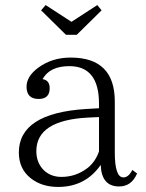

<svg xmlns="http://www.w3.org/2000/svg" viewBox="-20 -739 583 766"><path d="M526.9 -46.9Q504.9 4.9 455.1 4.9Q384.8 4.9 381.8 -81.1Q320.8 6.8 211.9 6.8Q146 6.8 102.1 -28.3Q55.2 -65.9 55.2 -130.4Q55.2 -287.6 324.2 -304.2L375 -307.1V-325.2Q375 -475.1 256.8 -475.1Q178.2 -475.1 149.9 -423.3Q178.2 -418.9 178.2 -387.2Q178.2 -344.2 134.3 -344.2Q85.9 -344.2 85.9 -393.1Q85.9 -434.1 131.8 -468.3Q186.5 -509.3 262.2 -509.3Q438 -509.3 438 -334V-130.9Q438 -31.2 472.2 -31.2Q493.2 -31.2 507.8 -61ZM375 -135.3V-272L333 -270Q125 -259.8 125 -136.2Q125 -90.3 153.8 -61Q182.1 -33.2 225.1 -33.2Q283.2 -33.2 330.1 -69.3Q361.3 -94.7 375 -135.3ZM162.1 -718.8 265.1 -651.9 368.2 -718.8 385.3 -697.8 286.1 -600.1H243.2L144 -697.8Z"/></svg>

Font: I.Ming
Style: Regular
Weight: 400
Designer: Ichiten Fonts Project
Version: Version 6.11; Dec 27, 2019